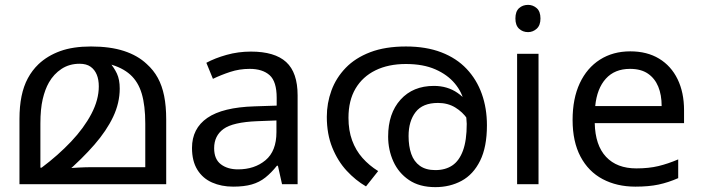

<svg xmlns="http://www.w3.org/2000/svg" viewBox="-20 -757 2882 789"><path d="M354 -566Q433 -566 489.5 -547.5Q546 -529 583 -494Q611 -469 628.5 -437Q646 -405 654.5 -363Q663 -321 663 -266V0H60V-268Q60 -320 68.5 -361.5Q77 -403 94.5 -435.5Q112 -468 138 -493Q175 -528 227.5 -547Q280 -566 354 -566ZM307 -495Q265 -495 233 -474Q201 -453 181 -418Q165 -390 155.5 -349.5Q146 -309 146 -249V-68H151Q219 -119 272 -175Q325 -231 355.5 -289Q386 -347 386 -402Q386 -430 377.5 -450.5Q369 -471 352 -483Q335 -495 307 -495ZM472 -393Q472 -334 445 -277Q418 -220 368 -162.5Q318 -105 249 -45L247 -65Q276 -67 304 -68.5Q332 -70 360 -70H577V-249Q577 -323 562.5 -372Q548 -421 515 -450.5Q482 -480 428 -494L430 -501Q449 -479 460.5 -454.5Q472 -430 472 -393Z M1011 -545Q1109 -545 1156 -502Q1203 -459 1203 -365V0H1139L1122 -76H1118Q1095 -47 1070.5 -27.5Q1046 -8 1014.5 1Q983 10 938 10Q890 10 851.5 -7Q813 -24 791 -59.5Q769 -95 769 -149Q769 -229 832 -272.5Q895 -316 1026 -320L1117 -323V-355Q1117 -422 1088 -448Q1059 -474 1006 -474Q964 -474 926 -461.5Q888 -449 855 -433L828 -499Q863 -518 911 -531.5Q959 -545 1011 -545ZM1037 -259Q937 -255 898.5 -227Q860 -199 860 -148Q860 -103 887.5 -82Q915 -61 958 -61Q1026 -61 1071 -98.5Q1116 -136 1116 -214V-262Z M1648 -566Q1731 -566 1793.5 -542Q1856 -518 1897.5 -474Q1939 -430 1960 -371Q1981 -312 1981 -242Q1981 -153 1953 -96.5Q1925 -40 1877 -14Q1829 12 1769 12Q1704 12 1661 -17Q1618 -46 1596.5 -93.5Q1575 -141 1575 -196Q1575 -291 1626 -347.5Q1677 -404 1763 -404Q1819 -404 1860.5 -375Q1902 -346 1926 -301Q1950 -256 1952 -206L1927 -209Q1920 -240 1900.5 -268.5Q1881 -297 1850.5 -315.5Q1820 -334 1780 -334Q1717 -334 1688 -296.5Q1659 -259 1659 -198Q1659 -156 1670 -124.5Q1681 -93 1705.5 -75.5Q1730 -58 1769 -58Q1810 -58 1838.5 -77Q1867 -96 1882.5 -138Q1898 -180 1898 -248Q1898 -250 1896.5 -270Q1895 -290 1891 -310Q1890 -315 1890 -323Q1890 -331 1888 -335Q1879 -378 1849 -414Q1819 -450 1769 -472Q1719 -494 1648 -494Q1576 -494 1523 -468Q1470 -442 1441 -393Q1412 -344 1412 -273Q1412 -221 1427 -180Q1442 -139 1469.5 -108Q1497 -77 1534 -54L1484 9Q1441 -16 1404.5 -55.5Q1368 -95 1345.5 -150.5Q1323 -206 1323 -277Q1323 -333 1342 -385Q1361 -437 1400.5 -478Q1440 -519 1501.5 -542.5Q1563 -566 1648 -566Z M2193 -536V0H2105V-536ZM2150 -737Q2170 -737 2185.5 -723.5Q2201 -710 2201 -681Q2201 -653 2185.5 -639Q2170 -625 2150 -625Q2128 -625 2113 -639Q2098 -653 2098 -681Q2098 -710 2113 -723.5Q2128 -737 2150 -737Z M2570 -546Q2639 -546 2688.5 -516Q2738 -486 2764.5 -431.5Q2791 -377 2791 -304V-251H2424Q2426 -160 2470.5 -112.5Q2515 -65 2595 -65Q2646 -65 2685.5 -74.5Q2725 -84 2767 -102V-25Q2726 -7 2686 1.5Q2646 10 2591 10Q2515 10 2456.5 -21Q2398 -52 2365.5 -113.5Q2333 -175 2333 -264Q2333 -352 2362.5 -415Q2392 -478 2445.5 -512Q2499 -546 2570 -546ZM2569 -474Q2506 -474 2469.5 -433.5Q2433 -393 2426 -321H2699Q2699 -367 2685 -401Q2671 -435 2642.5 -454.5Q2614 -474 2569 -474Z"/></svg>

Font: malayalam15
Style: Book
Weight: 400
Designer: Jelle Bosma - Monotype Design Team
Foundry: Monotype Imaging Inc.
Version: Version 2.003